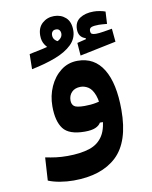

<svg xmlns="http://www.w3.org/2000/svg" viewBox="-92 -668 769 974"><g transform="rotate(-10 293.0 -180.5)"><path d="M352.1 -378.9 347.2 -444.8 423.8 -463.4 419.4 -426.3 393.1 -450.7V-461.4Q356.9 -472.2 356.9 -513.2Q356.9 -550.8 384.5 -569.1Q412.1 -587.4 455.6 -587.4Q470.7 -587.4 487.8 -584.2Q504.9 -581.1 515.6 -576.7L512.2 -513.7Q502 -514.6 490.2 -515.6Q478.5 -516.6 470.7 -516.6Q444.8 -516.6 432.9 -512.2Q420.9 -507.8 420.9 -494.1Q420.9 -481.4 427.7 -477.8Q434.6 -474.1 449.2 -474.1Q463.4 -474.1 488 -478Q512.7 -481.9 532.2 -485.4L538.6 -417.5ZM208 239.3Q173.3 239.3 138.4 233.4Q103.5 227.5 78.1 216.8L85.4 98.6Q114.3 104.5 140.4 107.9Q166.5 111.3 199.2 111.3Q265.6 111.3 312.3 96.2Q358.9 81.1 383.3 41.5Q407.7 2 407.7 -70.3Q407.7 -131.8 395.5 -164.8Q383.3 -197.8 364.3 -210.2Q345.2 -222.7 324.7 -222.7Q294.9 -222.7 278.6 -205.8Q262.2 -189 262.2 -163.1Q262.2 -143.6 274.4 -133.5Q286.6 -123.5 328.6 -123.5Q360.8 -123.5 387.7 -128.9Q414.6 -134.3 453.1 -143.6L446.8 -26.9H389.6Q381.3 -12.2 361.8 -3.7Q342.3 4.9 307.1 4.9Q225.6 4.9 196 -34.2Q166.5 -73.2 166.5 -149.9Q166.5 -204.1 187.5 -251Q208.5 -297.9 245.8 -326.7Q283.2 -355.5 332 -355.5Q418.5 -355.5 463.4 -282.2Q508.3 -209 508.3 -71.8Q508.3 92.3 430.4 165.8Q352.5 239.3 208 239.3ZM97.7 -353.5 99.1 -431.2Q175.3 -445.8 212.9 -457Q250.5 -468.3 262.9 -479.5Q275.4 -490.7 275.4 -505.4Q275.4 -516.6 269.5 -523.9Q263.7 -531.2 252 -531.2Q239.7 -531.2 233.6 -523.9Q227.5 -516.6 227.5 -505.4Q227.5 -491.2 235.8 -481.9Q244.1 -472.7 259.3 -466.3L210.9 -435.5Q194.8 -446.3 181.4 -465.8Q168 -485.4 168 -514.2Q168 -554.7 193.1 -577.1Q218.3 -599.6 253.9 -599.6Q289.1 -599.6 313.5 -577.9Q337.9 -556.2 337.9 -511.7Q337.9 -469.7 306.6 -439.2Q275.4 -408.7 220.9 -387.9Q166.5 -367.2 97.7 -353.5Z"/></g></svg>

Font: Cascadia Code
Style: Regular
Weight: 400
Monospace: yes
Designer: Aaron Bell
Foundry: Saja Typeworks
Version: Version 2106.017